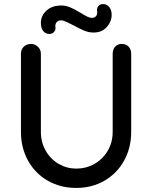

<svg xmlns="http://www.w3.org/2000/svg" viewBox="-20 -917 748 944"><path d="M625 -653V-269Q625 -190 590 -127Q555 -64 493.5 -28.5Q432 7 355 7Q277 7 215 -28.5Q153 -64 118 -127Q83 -190 83 -269V-653Q83 -674 97 -687.5Q111 -701 133 -701Q152 -701 166.5 -687Q181 -673 181 -653V-269Q181 -217 205 -175.5Q229 -134 269 -111Q309 -88 355 -88Q403 -88 444 -111Q485 -134 509.5 -175.5Q534 -217 534 -269V-653Q534 -674 546 -687.5Q558 -701 579 -701Q600 -701 612.5 -687.5Q625 -674 625 -653ZM181 -804Q181 -840 208.5 -865Q236 -890 282 -890Q304 -890 326 -880.5Q348 -871 376 -854Q399 -840 410.5 -834.5Q422 -829 432 -829Q444 -829 451.5 -837Q459 -845 458 -858Q457 -862 457 -868Q457 -881 465.5 -889Q474 -897 487 -897Q506 -897 517.5 -882Q529 -867 529 -844Q529 -811 505 -784Q481 -757 440 -757Q416 -757 392.5 -767Q369 -777 338 -794Q321 -803 305.5 -810Q290 -817 280 -817Q268 -817 260 -809.5Q252 -802 252 -788Q253 -785 253 -780Q253 -766 244 -758Q235 -750 222 -750Q204 -750 192.5 -764.5Q181 -779 181 -804Z"/></svg>

Font: Quicksand Medium
Style: Regular
Weight: 500
Designer: Andrew Paglinawan
Foundry: Andrew Paglinawan
Version: Version 3.000